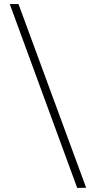

<svg xmlns="http://www.w3.org/2000/svg" viewBox="-20 -845 475 945"><path d="M28 -825H71L404 79L360 80Z"/></svg>

Font: Yaldevi ExtraLight ExtraLight
Style: Regular
Weight: 250
Version: Version 1.100